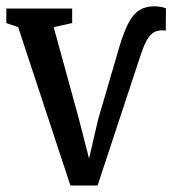

<svg xmlns="http://www.w3.org/2000/svg" viewBox="-20 -580 546 608"><path d="M203 7.5 37.5 -494 0 -507V-553H208.5V-507L150 -494L229.5 -204.5L262 -78L290.5 -201L358.5 -433.5Q373 -481.5 387.8 -509Q402.5 -536.5 422 -548.2Q441.5 -560 467.5 -560Q481 -560 490.5 -558Q500 -556 505.5 -553.5L505 -483Q498 -484 489.5 -483.8Q481 -483.5 472 -480Q464.5 -477 457 -469.5Q449.5 -462 441.5 -446.2Q433.5 -430.5 424.5 -403L289 7.5Z"/></svg>

Font: Merriweather 24pt SemiCondensed
Style: Regular
Weight: 400
Width: 4
Designer: Eben Sorkin
Foundry: Eben Sorkin
Version: Version 2.100